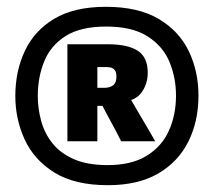

<svg xmlns="http://www.w3.org/2000/svg" viewBox="-20 -769 628 564"><path d="M297 -225Q199 -225 139.2 -262.5Q79.5 -300 52.2 -359.8Q25 -419.5 25 -487Q25 -559.5 52.8 -619Q80.5 -678.5 139.2 -713.8Q198 -749 291 -749Q386 -749 446 -713.5Q506 -678 534.5 -618.8Q563 -559.5 563 -488Q563 -412.5 533.2 -353Q503.5 -293.5 444.5 -259.2Q385.5 -225 297 -225ZM178 -354Q178 -378 178 -400Q178 -422 178 -448V-544Q178 -570.5 178 -592.8Q178 -615 178 -639L266 -625Q266 -603.5 266 -583.5Q266 -563.5 266 -540V-448Q266 -422 266 -400Q266 -378 266 -354ZM296 -284Q366.5 -284 411 -311.5Q455.5 -339 476.2 -385.2Q497 -431.5 497 -488Q497 -541 477.8 -587.2Q458.5 -633.5 413.5 -662.2Q368.5 -691 292 -691Q216.5 -691 172.5 -663Q128.5 -635 109.8 -588.5Q91 -542 91 -487Q91 -450.5 100.8 -414.2Q110.5 -378 133.5 -348.8Q156.5 -319.5 196.2 -301.8Q236 -284 296 -284ZM336 -354Q326.5 -373 317 -390.8Q307.5 -408.5 299 -424L264 -490L317 -458H248V-511H286Q302 -511 312 -518.2Q322 -525.5 322 -544Q322 -557.5 316.8 -563.5Q311.5 -569.5 304.5 -570.8Q297.5 -572 292 -572H238L178 -639Q198.5 -639 228.2 -639Q258 -639 296 -639Q355.5 -639 384.8 -619.8Q414 -600.5 414 -556Q414 -519.5 393 -493.8Q372 -468 317 -468L353 -496L387 -438Q400 -416.5 413.2 -393.5Q426.5 -370.5 436 -354Z"/></svg>

Font: Commissioner Thin Black
Style: Regular
Weight: 900
Version: Version 1.000